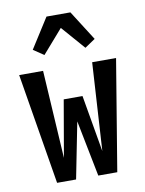

<svg xmlns="http://www.w3.org/2000/svg" viewBox="-86 -825 671 886"><g transform="rotate(-10 250.0 -382.0)"><path d="M109 0 23 -520H135L160 -108L206 -374H294L340 -108L365 -520H477L391 0H302L250 -263L198 0ZM154 -591 105 -624 194 -764H306L395 -624L346 -591L250 -701Z"/></g></svg>

Font: Iosevka Custom
Style: Bold
Weight: 700
Monospace: yes
Designer: Belleve Invis
Foundry: Belleve Invis
Version: Version 30.3.3; ttfautohint (v1.8.3)